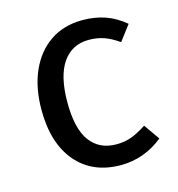

<svg xmlns="http://www.w3.org/2000/svg" viewBox="-88 -616 653 705"><g transform="rotate(-15 239.0 -263.5)"><path d="M448 -482 404 -424Q376 -444 349.5 -453.5Q323 -463 291 -463Q227 -463 191.5 -412Q156 -361 156 -261Q156 -161 191 -113.5Q226 -66 291 -66Q322 -66 348 -75.5Q374 -85 406 -106L448 -46Q376 12 287 12Q180 12 118.5 -60Q57 -132 57 -259Q57 -343 85 -406Q113 -469 164.5 -504Q216 -539 287 -539Q334 -539 373 -525.5Q412 -512 448 -482Z"/></g></svg>

Font: Wolseley Sans
Style: Regular
Weight: 400
Designer: Carrois Corporate & Edenspiekermann AG
Foundry: Carrois Corporate GbR & Edenspiekermann AG
Version: Version 4.202